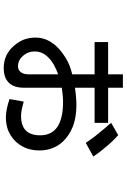

<svg xmlns="http://www.w3.org/2000/svg" viewBox="157 -792 686 1040"><g transform="rotate(90 500.0 -272.0)"><path d="M382.8 -514.6Q338.9 -514.6 208 -514.6Q208 -496.1 208 -441.4Q252 -441.4 382.8 -441.4Q382.8 -411.1 382.8 -320.3Q354.5 -313.5 333 -304.7Q311.5 -295.9 295.9 -286.1Q239.3 -252 211.9 -210.9Q183.6 -169.9 183.6 -121.1Q183.6 -87.9 194.3 -58.6Q206.1 -29.3 228.5 -3.9Q252 23.4 282.2 37.1Q312.5 50.8 348.6 50.8Q401.4 50.8 427.7 23.4Q455.1 -3.9 455.1 -57.6Q455.1 -126 455.1 -263.7Q476.6 -266.6 495.1 -268.6Q514.6 -270.5 531.2 -270.5Q622.1 -270.5 668 -239.3Q712.9 -208 712.9 -146.5Q712.9 -94.7 686.5 -68.4Q660.2 -43 607.4 -43Q592.8 -43 573.2 -46.9Q553.7 -50.8 530.3 -57.6Q525.4 -32.2 516.6 19.5Q545.9 29.3 570.3 34.2Q595.7 39.1 615.2 39.1Q652.3 39.1 682.6 28.3Q712.9 16.6 738.3 -5.9Q765.6 -31.2 780.3 -65.4Q794.9 -99.6 794.9 -142.6Q794.9 -179.7 783.2 -210.9Q771.5 -243.2 748 -268.6Q713.9 -304.7 664.1 -324.2Q614.3 -342.8 549.8 -342.8Q528.3 -342.8 504.9 -340.8Q481.4 -338.9 455.1 -335Q455.1 -370.1 455.1 -441.4Q502.9 -441.4 645.5 -441.4Q645.5 -460 645.5 -514.6Q597.7 -514.6 455.1 -514.6Q455.1 -534.2 455.1 -594.7Q436.5 -594.7 382.8 -594.7Q382.8 -575.2 382.8 -514.6ZM382.8 -244.1Q382.8 -205.1 382.8 -87.9Q382.8 -56.6 371.1 -42Q359.4 -26.4 337.9 -26.4Q324.2 -26.4 312.5 -31.2Q299.8 -36.1 290 -45.9Q274.4 -60.5 266.6 -78.1Q258.8 -95.7 258.8 -117.2Q258.8 -158.2 290 -189.5Q320.3 -221.7 382.8 -244.1ZM711.9 -569.3Q695.3 -559.6 645.5 -531.2Q650.4 -524.4 656.2 -517.6Q662.1 -510.7 668 -504.9Q695.3 -472.7 716.8 -445.3Q738.3 -417 753.9 -393.6Q778.3 -407.2 828.1 -434.6Q800.8 -474.6 771.5 -507.8Q743.2 -542 711.9 -569.3Z"/></g></svg>

Font: Aptus Gothic JP
Style: Medium
Weight: 400
Designer: Fuminori Ogawa / Motoya
Version: Version 1